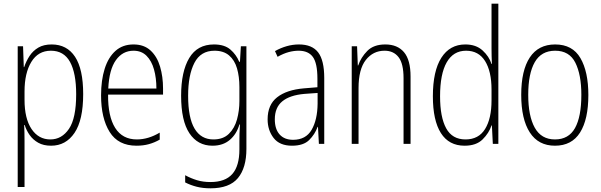

<svg xmlns="http://www.w3.org/2000/svg" viewBox="-20 -780 3259 1041"><path d="M260 -539Q343 -539 387 -472Q431 -405 431 -270Q431 -129 384 -59.5Q337 10 257 10Q216 10 187.5 -6Q159 -22 141 -47.5Q123 -73 114 -102H111Q112 -85 112.5 -62.5Q113 -40 113 -16V234H76V-529H105L109 -416H111Q122 -449 140.5 -477Q159 -505 188 -522Q217 -539 260 -539ZM256 -505Q187 -505 150 -444.5Q113 -384 113 -284V-239Q113 -137 151 -80.5Q189 -24 253 -24Q315 -24 354 -81.5Q393 -139 393 -269Q393 -384 359.5 -444.5Q326 -505 256 -505Z M704 -539Q761 -539 796.5 -506Q832 -473 848 -418.5Q864 -364 864 -300V-267H566Q565 -149 604.5 -86.5Q644 -24 722 -24Q784 -24 846 -61V-23Q818 -7 787.5 1.5Q757 10 720 10Q621 10 574.5 -64.5Q528 -139 528 -263Q528 -345 547.5 -407Q567 -469 606 -504Q645 -539 704 -539ZM704 -505Q645 -505 608.5 -454Q572 -403 567 -300H828Q828 -357 815 -403.5Q802 -450 774.5 -477.5Q747 -505 704 -505Z M1140 -539Q1197 -539 1229 -511.5Q1261 -484 1277 -445H1281L1286 -529H1316V27Q1316 130 1270 185.5Q1224 241 1121 241Q1080 241 1046.5 232.5Q1013 224 984 209V170Q1015 187 1048 197Q1081 207 1121 207Q1201 207 1239.5 163.5Q1278 120 1278 30V-10Q1278 -33 1278.5 -55Q1279 -77 1281 -105H1278Q1263 -53 1226 -21.5Q1189 10 1132 10Q1052 10 1007 -57.5Q962 -125 962 -261Q962 -392 1006 -465.5Q1050 -539 1140 -539ZM1143 -505Q1068 -505 1034 -439Q1000 -373 1000 -261Q1000 -141 1035 -82.5Q1070 -24 1137 -24Q1190 -24 1221 -54.5Q1252 -85 1265 -132.5Q1278 -180 1278 -232V-308Q1278 -365 1265 -409.5Q1252 -454 1222 -479.5Q1192 -505 1143 -505Z M1601 -539Q1672 -539 1705 -496Q1738 -453 1738 -357V0H1709L1704 -92H1702Q1687 -51 1656 -20.5Q1625 10 1563 10Q1496 10 1463.5 -32Q1431 -74 1431 -133Q1431 -212 1482.5 -252.5Q1534 -293 1628 -301L1701 -307V-353Q1701 -437 1676.5 -471Q1652 -505 1599 -505Q1573 -505 1545 -497.5Q1517 -490 1485 -472L1471 -503Q1501 -520 1534 -529.5Q1567 -539 1601 -539ZM1631 -271Q1551 -264 1510.5 -230.5Q1470 -197 1470 -133Q1470 -80 1496 -51Q1522 -22 1569 -22Q1638 -22 1669.5 -76Q1701 -130 1702 -218V-276Z M2069 -539Q2135 -539 2170.5 -497Q2206 -455 2206 -365V0H2168V-356Q2168 -435 2141 -470Q2114 -505 2065 -505Q2003 -505 1963.5 -455Q1924 -405 1924 -302V0H1887V-529H1916L1920 -425H1922Q1937 -469 1971.5 -504Q2006 -539 2069 -539Z M2499 10Q2414 10 2370.5 -58.5Q2327 -127 2327 -258Q2327 -395 2373 -467Q2419 -539 2503 -539Q2561 -539 2596.5 -506.5Q2632 -474 2645 -433H2647Q2646 -456 2645.5 -476.5Q2645 -497 2645 -517V-760H2682V0H2652L2647 -100H2645Q2631 -58 2596.5 -24Q2562 10 2499 10ZM2504 -24Q2575 -24 2610 -80.5Q2645 -137 2645 -236V-294Q2645 -393 2610 -449Q2575 -505 2507 -505Q2438 -505 2402 -442Q2366 -379 2366 -258Q2366 -145 2399 -84.5Q2432 -24 2504 -24Z M3170 -265Q3170 -133 3125 -61.5Q3080 10 2989 10Q2899 10 2852.5 -62Q2806 -134 2806 -266Q2806 -398 2852.5 -468.5Q2899 -539 2990 -539Q3084 -539 3127 -465Q3170 -391 3170 -265ZM2844 -266Q2844 -151 2879.5 -87.5Q2915 -24 2989 -24Q3063 -24 3097.5 -85.5Q3132 -147 3132 -266Q3132 -375 3099.5 -440Q3067 -505 2990 -505Q2915 -505 2879.5 -443Q2844 -381 2844 -266Z"/></svg>

Font: Noto Sans Lao Condensed ExtraLight
Style: Regular
Weight: 200
Width: 3
Designer: Monotype Design Team
Foundry: Monotype Imaging Inc.
Version: Version 2.003; ttfautohint (v1.8.4.7-5d5b)